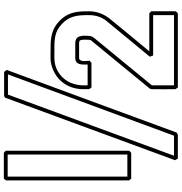

<svg xmlns="http://www.w3.org/2000/svg" viewBox="6 -923 927 979"><g transform="rotate(-90 469.5 -433.5)"><path d="M504.4 -479Q506.8 -536.6 538.6 -577.4Q570.3 -618.2 625.5 -634.3Q643.6 -639.6 663.3 -639.4Q683.1 -639.2 701.2 -639.2Q718.8 -639.2 736.1 -638.7Q753.4 -638.2 770.3 -635.3Q787.1 -632.3 803 -626.2Q818.8 -620.1 833.5 -609.4Q856.4 -592.3 870.1 -573.7Q883.8 -555.2 890.9 -534.7Q897.9 -514.2 899.9 -490.7Q901.9 -467.3 901.4 -440.4Q900.9 -412.1 891.6 -387Q882.3 -361.8 865.2 -339.4L864.3 -338.4Q822.8 -286.6 781 -236.6Q739.3 -186.5 697.3 -135.7H890.6Q893.6 -133.3 896.2 -130.9Q898.9 -128.4 901.4 -126V0Q898.9 2.4 896.2 4.9Q893.6 7.3 890.6 9.8H513.2Q510.7 6.8 508.8 3.9Q506.8 1 504.4 -1.5Q504.4 -32.2 503.9 -63Q503.4 -93.8 504.4 -124.5Q504.4 -129.4 507.3 -133.3Q568.4 -208.5 629.2 -282Q689.9 -355.5 751 -430.2Q752 -431.2 753.7 -433.6Q755.4 -436 754.9 -434.6Q755.9 -439.5 755.9 -441.9Q755.9 -445.3 756.3 -451.7Q756.8 -458 756.8 -465.1Q756.8 -472.2 755.9 -479Q754.9 -485.8 752 -490.2Q746.6 -493.7 738.8 -493.7H665Q655.3 -493.7 651.9 -487.3Q648.4 -481 647.7 -472.4Q647 -463.9 648.2 -454.8Q649.4 -445.8 649.4 -440.4Q647 -438 644.3 -435.5Q641.6 -433.1 638.7 -430.7H513.2Q510.7 -433.6 508.8 -436.5Q506.8 -439.5 504.4 -441.9ZM468.8 -876H592.3L602.5 -862.8Q522.5 -646.5 442.6 -429.9Q362.8 -213.4 283.2 3.4Q280.8 4.9 278.1 6.3Q275.4 7.8 272.9 9.8H149.9Q147.9 5.9 146.2 2.4Q144.5 -1 142.1 -4.4Q221.7 -221.2 301.5 -437.7Q381.3 -654.3 460.9 -870.6ZM523.9 -450.2H629.9Q629.9 -460.9 629.9 -472.2Q629.9 -483.4 632.8 -492.4Q635.7 -501.5 642.8 -507.3Q649.9 -513.2 664.6 -513.2H738.8Q746.1 -513.2 753.9 -511Q761.7 -508.8 767.1 -502.9Q772 -497.1 774.2 -488.3Q776.4 -479.5 776.9 -470.5Q777.3 -461.4 776.6 -452.9Q775.9 -444.3 775.4 -438.5Q774.4 -431.6 772 -427Q769.5 -422.4 765.6 -417L523.9 -122.6V-9.8H881.8V-116.2H675.8Q674.3 -120.6 672.9 -124.8Q671.4 -128.9 669.9 -133.3Q715.8 -189 761.5 -244.1Q807.1 -299.3 853 -355Q867.7 -374 874.8 -396Q881.8 -418 881.8 -441.9Q882.3 -466.8 880.6 -487.5Q878.9 -508.3 872.8 -526.6Q866.7 -544.9 854.5 -561.5Q842.3 -578.1 821.8 -593.8Q808.6 -604 793.9 -609.4Q779.3 -614.7 763.9 -616.9Q748.5 -619.1 732.9 -619.4Q717.3 -619.6 701.2 -619.6Q684.1 -619.6 666.5 -619.9Q648.9 -620.1 631.8 -616.2Q606.9 -610.4 587.4 -597.2Q567.9 -584 554 -565.7Q540 -547.4 532.5 -524.7Q524.9 -502 523.9 -477.5ZM39.1 -239.3V-866.2Q41.5 -868.7 43.5 -871.6Q45.4 -874.5 47.9 -877.4H179.7Q182.6 -875 185.3 -872.6Q188 -870.1 190.4 -867.7V-237.8Q188 -235.4 185.3 -232.9Q182.6 -230.5 179.7 -228H47.9ZM476.6 -856.4Q397.9 -643.6 320.6 -432.9Q243.2 -222.2 165 -9.8H267.1Q345.7 -222.7 423.3 -433.1Q501 -643.6 579.6 -856.4ZM58.6 -247.6H170.9V-857.9H58.6ZM753.9 -432.1Q753.9 -432.6 754.2 -432.6Q754.4 -432.6 754.4 -433.1Q753.9 -432.6 753.9 -432.1Z"/></g></svg>

Font: Preussische VI 9 Linie
Style: Regular
Weight: 400
Designer: Peter Wiegel
Foundry: Peter Wiegel
Version: Version 1.000 2009 initial release